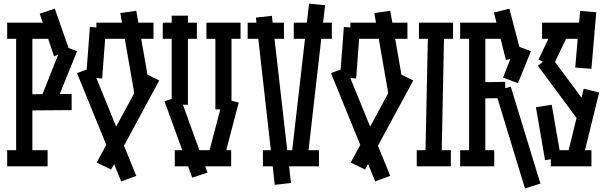

<svg xmlns="http://www.w3.org/2000/svg" viewBox="-20 -926 3391 1069"><path d="M69.8 -35.2V-765.1H160.2V-35.2ZM20 -89.8H245.1V0H20ZM20 -799.8H278.8V-710H20ZM112.8 -400.9 378.9 -402.8V-313L112.8 -311ZM206.1 -375 324.2 -672.9 409.2 -641.1 289.1 -344.2ZM201.2 -850.1 285.2 -877.9 367.2 -643.1 280.8 -612.8Z M727.5 -407.2 649.9 -853 738.8 -866.2 816.9 -419.9ZM654.8 84 408.7 -519 492.7 -549.8 738.8 53.2ZM598.6 18.1 518.6 -21 786.6 -517.1 866.7 -478ZM516.6 -799.8H834.5V-710H516.6ZM459.5 -497.1 480.5 -775.9 569.8 -769 548.8 -488.8Z M981.4 -390.1 1135.3 35.2 1050.3 63 896 -361.8ZM1267.1 0H953.1V-89.8H1267.1ZM1309.1 -355 1225.1 -34.2 1138.2 -57.1 1222.2 -377ZM936 -342.8V-838.9H1026.4V-342.8ZM886.2 -799.8H1076.2V-710H886.2ZM1129.4 -799.8H1319.3V-710H1129.4ZM1179.2 -316.9V-765.1H1269V-316.9Z M1404.8 -828.1 1493.7 -837.9 1600.1 92.8 1509.8 103ZM1790 -897 1692.9 -45.9 1603 -56.2 1700.7 -905.8ZM1443.8 0V-89.8H1755.9V0ZM1358.9 -710V-799.8H1561V-710ZM1615.7 -710V-799.8H1827.6V-710Z M2141.6 -407.2 2064 -853 2152.8 -866.2 2231 -419.9ZM2068.8 84 1822.8 -519 1906.7 -549.8 2152.8 53.2ZM2012.7 18.1 1932.6 -21 2200.7 -517.1 2280.8 -478ZM1930.7 -799.8H2248.5V-710H1930.7ZM1873.5 -497.1 1894.5 -775.9 1983.9 -769 1962.9 -488.8Z M2348.1 -40 2363.3 -769 2453.1 -767.1 2438.5 -38.1ZM2312.5 -799.8H2502.4V-710H2312.5ZM2300.3 -89.8H2490.2V0H2300.3Z M2591.8 -35.2V-765.1H2682.1V-35.2ZM2542 -89.8H2731.9V0H2542ZM2542 -799.8H2800.8V-710H2542ZM2634.8 -467.8 2793 -470.2V-379.9L2634.8 -377.9ZM2780.8 -494.1 2851.1 -672.9 2936 -641.1 2863.8 -462.9ZM2737.8 -418.9 2823.7 -443.8 2988.8 96.2 2902.8 123ZM2730 -856 2815.9 -877.9 2884.8 -615.2 2796.9 -591.8Z M3210 -865.2 3299.8 -857.9 3272.9 -543 3182.6 -549.8ZM3202.6 -252 2974.6 -560.1 3045.9 -613.8 3274.9 -305.2ZM3222.7 -30.8 3136.7 -51.8 3230 -432.1 3315.9 -411.1ZM2998 -799.8H3251V-710H2998ZM2978 -594.2 3067.9 -782.2 3147.9 -744.1 3057.6 -555.2ZM3103 -47.9 3014.6 -34.2 2963.9 -329.1 3051.8 -342.8ZM3046.9 -89.8H3272.9V0H3046.9Z"/></svg>

Font: Opir
Style: Regular
Weight: 400
Designer: Maksym Kobuzan
Version: Version 1.000;FEAKit 1.0